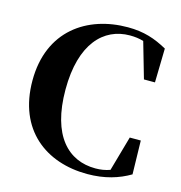

<svg xmlns="http://www.w3.org/2000/svg" viewBox="-114 -870 937 992"><g transform="rotate(15 354.0 -373.5)"><path d="M664 -219H605L552 -32C527 -23 502 -19 474 -19C329 -19 220 -126 220 -373C220 -619 330 -729 470 -729C496 -729 520 -726 543 -719L598 -528H657L661 -710C596 -746 535 -767 449 -767C232 -767 43 -641 43 -374C43 -110 220 20 441 20C534 20 607 -3 668 -39Z"/></g></svg>

Font: Noto Serif KR Black
Style: Regular
Weight: 900
Version: Version 1.001;PS 1.001;hotconv 16.6.54;makeotf.lib2.5.65590